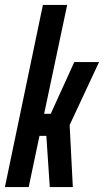

<svg xmlns="http://www.w3.org/2000/svg" viewBox="-33 -763 424 783"><path d="M-13 0 142 -743H241L147 -299H174L270 -510H371L251 -253L264 0H170L156 -209H128L84 0Z"/></svg>

Font: Saira Ultra Condensed
Style: Bold Italic
Weight: 700
Width: 1
Italic angle: -12°
Designer: Hector Gatti with collaboration of the Omnibus-Type team
Foundry: Omnibus-Type
Version: Version 1.001; ttfautohint (v1.8)